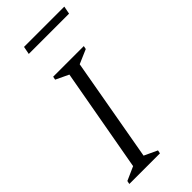

<svg xmlns="http://www.w3.org/2000/svg" viewBox="-238 -785 829 829"><g transform="rotate(-45 176.5 -370.0)"><path d="M10 0 13 -15 76 -43 161 -517 102 -545 105 -560H292L289 -545L224 -517L140 -43L200 -15L197 0ZM100 -704 107 -740H353L346 -704Z"/></g></svg>

Font: Spectral SC Light
Style: Italic
Weight: 300
Italic angle: -10°
Designer: Jean-Baptiste Levee
Foundry: Production Type
Version: Version 2.001